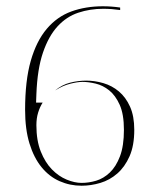

<svg xmlns="http://www.w3.org/2000/svg" viewBox="-20 -583 486 612"><path d="M95 -256H116Q107 -242 101.5 -224Q96 -206 96 -184Q96 -135 110 -100Q124 -65 145.5 -43Q167 -21 192.5 -10.5Q218 0 240 0Q263 0 286.5 -7Q310 -14 330 -33Q350 -52 362.5 -85Q375 -118 375 -169Q375 -219 361.5 -249Q348 -279 328 -295Q308 -311 285 -316.5Q262 -322 243 -322Q227 -322 203.5 -316Q180 -310 158 -296Q157 -296 157 -295.5Q157 -295 156 -295Q178 -313 203.5 -319.5Q229 -326 255 -326Q282 -326 309.5 -318Q337 -310 359 -291.5Q381 -273 394.5 -243Q408 -213 408 -169Q408 -119 393 -85Q378 -51 354 -30Q330 -9 300 0Q270 9 240 9Q203 9 170 -5.5Q137 -20 112.5 -50Q88 -80 74 -125.5Q60 -171 60 -233Q60 -326 78 -389Q96 -452 129 -491Q162 -530 207.5 -546.5Q253 -563 308 -563Q322 -563 335.5 -562Q349 -561 363 -559V-551Q349 -553 336 -554Q323 -555 309 -555Q267 -555 229.5 -542.5Q192 -530 163.5 -499Q135 -468 117 -415.5Q99 -363 96 -283Z"/></svg>

Font: UN Bangla Thin
Style: Regular
Weight: 100
Designer: Desinged by Rajon, Unicode developed by Rashed (IMGN)
Version: Version 2.000;March 19, 2023;FontCreator 14.0.0.2901 64-bit